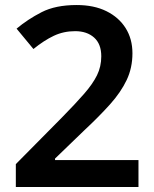

<svg xmlns="http://www.w3.org/2000/svg" viewBox="-20 -744 612 764"><path d="M531 0H43V-91L226 -276Q280 -331 314.5 -370.5Q349 -410 366 -444.5Q383 -479 383 -520Q383 -569 354.5 -594.5Q326 -620 279 -620Q233 -620 194 -601.5Q155 -583 113 -549L46 -630Q90 -667 145.5 -695.5Q201 -724 285 -724Q354 -724 403.5 -699.5Q453 -675 480 -632Q507 -589 507 -532Q507 -474 484 -425.5Q461 -377 418 -329Q375 -281 315 -225L199 -113V-107H531Z"/></svg>

Font: Noto Sans New Tai Lue Semibold
Style: Regular
Weight: 400
Designer: Monotype Design Team
Foundry: Monotype Imaging Inc.
Version: Version 2.004; ttfautohint (v1.8.4.7-5d5b)